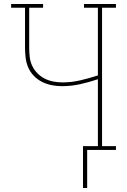

<svg xmlns="http://www.w3.org/2000/svg" viewBox="-20 -755 640 967"><path d="M398 192V-19H473V-356Q429 -341 383.5 -331Q338 -321 292 -321Q266 -321 240.5 -326Q215 -331 192 -342.5Q169 -354 150.5 -373Q132 -392 122 -415.5Q112 -439 109 -465Q106 -491 106 -516V-716H36V-735H197V-716H127V-516Q127 -493 129.5 -469.5Q132 -446 141.5 -425Q151 -404 167.5 -387Q184 -370 204.5 -359.5Q225 -349 248 -344.5Q271 -340 295 -340Q340 -340 385 -350.5Q430 -361 473 -375V-716H403V-735H564V-716H494V-19H564V0H419V192Z"/></svg>

Font: Iosevka Slab Thin Extended
Style: Regular
Weight: 100
Width: 7
Monospace: yes
Designer: Belleve Invis
Foundry: Belleve Invis
Version: Version 11.1.1; ttfautohint (v1.8.3)